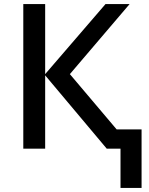

<svg xmlns="http://www.w3.org/2000/svg" viewBox="-20 -734 735 948"><path d="M620 -714 325 -368 556 -95H679V194H575V0H507L203 -362V0H95V-714H203V-368L501 -714Z"/></svg>

Font: Noto Sans Medium
Style: Regular
Weight: 500
Designer: Monotype Design Team
Foundry: Monotype Imaging Inc.
Version: Version 2.007